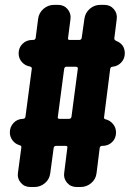

<svg xmlns="http://www.w3.org/2000/svg" viewBox="-20 -750 540 770"><path d="M266.6 -281.2 292 -473.6Q293.9 -481.4 284.2 -482.4H246.1Q239.3 -482.4 237.3 -473.6L211.9 -281.2Q210 -273.4 218.8 -273.4H256.8Q264.6 -273.4 266.6 -281.2ZM446.3 -585.9Q480.5 -572.3 480.5 -536.1Q480.5 -514.6 466.3 -499.5Q452.1 -484.4 431.6 -482.4Q423.8 -482.4 421.9 -473.6L397.5 -281.2Q395.5 -273.4 403.3 -271.5Q420.9 -267.6 433.1 -252.9Q445.3 -238.3 445.3 -218.8Q445.3 -195.3 429.7 -180.2Q414.1 -165 390.6 -165H389.6Q381.8 -165 379.9 -157.2L367.2 -55.7Q364.3 -31.2 345.7 -15.6Q327.1 0 302.7 0H287.1Q263.7 0 249 -17.1Q234.4 -34.2 237.3 -55.7L250 -157.2Q252 -165 243.2 -165H205.1Q197.3 -165 195.3 -157.2L181.6 -55.7Q178.7 -31.2 160.2 -15.6Q141.6 0 118.2 0H101.6Q78.1 0 63.5 -17.1Q48.8 -34.2 51.8 -55.7L65.4 -157.2Q67.4 -166 57.6 -168Q41 -172.9 30.3 -187Q19.5 -201.2 19.5 -218.8Q19.5 -241.2 34.2 -256.8Q48.8 -272.5 71.3 -273.4Q80.1 -273.4 82 -281.2L107.4 -473.6Q109.4 -480.5 99.6 -483.4Q81.1 -486.3 67.9 -501Q54.7 -515.6 54.7 -536.1Q54.7 -558.6 70.3 -574.2Q85.9 -589.8 109.4 -589.8H113.3Q121.1 -589.8 123 -597.7L132.8 -673.8Q135.7 -698.2 154.3 -714.4Q172.9 -730.5 197.3 -730.5H212.9Q236.3 -730.5 251 -713.4Q265.6 -696.3 262.7 -673.8L252.9 -597.7Q251 -589.8 259.8 -589.8H297.9Q305.7 -589.8 307.6 -597.7L318.4 -673.8Q321.3 -698.2 339.8 -714.4Q358.4 -730.5 381.8 -730.5H398.4Q421.9 -730.5 436.5 -713.4Q451.2 -696.3 448.2 -673.8L438.5 -596.7Q437.5 -589.8 446.3 -585.9Z"/></svg>

Font: Rounded Mgen+ 1mn bold
Style: Bold
Weight: 700
Designer: [Source Han Sans]
Ryoko NISHIZUKA  (kana & ideographs); Paul D. Hunt (Latin, Greek & Cyrillic); Wenlong ZHANG  (bopomofo
Version: Version 1.059.20150602